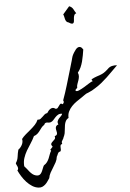

<svg xmlns="http://www.w3.org/2000/svg" viewBox="-605 -714 1091 1617"><g transform="rotate(-5 -59.5 94.5)"><path d="M97.7 -590.8Q85 -587.9 80.6 -577.6Q76.2 -567.4 74.7 -555.7Q73.2 -543.9 72.8 -532.2Q72.3 -520.5 68.4 -513.7Q64.5 -506.8 55.2 -506.8Q45.9 -506.8 27.3 -519.5Q13.7 -522.5 7.8 -530.8Q2 -539.1 -1 -549.3Q-3.9 -559.6 -5.9 -570.8Q-7.8 -582 -12.7 -590.8L43 -655.3Q55.7 -650.4 63.5 -643.6Q71.3 -636.7 76.2 -627.9Q81.1 -619.1 85.9 -609.9Q90.8 -600.6 97.7 -590.8ZM401.4 -125Q375 -99.6 352.1 -76.2Q329.1 -52.7 305.7 -30.8Q282.2 -8.8 257.3 11.7Q232.4 32.2 202.1 50.8Q187.5 60.5 172.9 68.4Q158.2 76.2 141.6 83Q136.7 85 131.8 86.9Q127 88.9 122.1 90.8Q116.2 93.8 102.5 104Q88.9 114.3 81.1 119.1Q59.6 132.8 36.6 148.9Q13.7 165 -4.9 184.6Q-23.4 204.1 -34.7 228Q-45.9 252 -43.9 281.2Q-60.5 290 -68.4 305.2Q-76.2 320.3 -79.1 337.9Q-82 355.5 -83.5 373.5Q-85 391.6 -87.9 407.2Q-89.8 417 -92.8 423.8Q-95.7 430.7 -99.6 439.5Q-101.6 442.4 -101.6 444.3Q-101.6 446.3 -102.5 448.2Q-109.4 460.9 -115.2 470.2Q-121.1 479.5 -116.2 495.1Q-127.9 497.1 -130.4 504.4Q-132.8 511.7 -132.3 521.5Q-131.8 531.2 -131.8 541.5Q-131.8 551.8 -138.7 557.6Q-147.5 557.6 -151.9 562Q-156.2 566.4 -159.2 572.8Q-162.1 579.1 -164.6 585.9Q-167 592.8 -170.9 597.7Q-173.8 623 -185.1 644Q-196.3 665 -209.5 685.5Q-222.7 706.1 -234.4 727.1Q-246.1 748 -250 772.5Q-258.8 785.2 -268.1 798.8Q-277.3 812.5 -288.6 822.8Q-299.8 833 -313.5 839.4Q-327.1 845.7 -345.7 843.8Q-374 840.8 -399.4 824.7Q-424.8 808.6 -446.3 785.2Q-467.8 761.7 -484.4 734.9Q-501 708 -511.7 684.6Q-504.9 677.7 -504.4 669.9Q-503.9 662.1 -506.8 653.8Q-509.8 645.5 -514.2 637.7Q-518.6 629.9 -519.5 622.1Q-502.9 597.7 -499.5 568.4Q-496.1 539.1 -488.3 510.7Q-468.8 497.1 -456.1 472.7Q-443.4 448.2 -449.2 423.8Q-434.6 404.3 -413.6 386.7Q-392.6 369.1 -371.6 351.6Q-350.6 334 -332.5 314.9Q-314.5 295.9 -305.7 273.4Q-289.1 275.4 -279.3 268.1Q-269.5 260.7 -260.7 252Q-252 243.2 -242.7 234.9Q-233.4 226.6 -218.8 224.6Q-213.9 215.8 -206.1 206.5Q-198.2 197.3 -188.5 191.4Q-178.7 185.5 -168.5 185.5Q-158.2 185.5 -147.5 194.3Q-134.8 197.3 -127.4 189Q-120.1 180.7 -114.3 171.4Q-108.4 162.1 -102.1 157.2Q-95.7 152.3 -84 162.1Q-75.2 156.2 -72.8 147.5Q-70.3 138.7 -76.2 129.9Q-53.7 68.4 -35.6 7.3Q-17.6 -53.7 1 -116.2L25.4 -199.2Q27.3 -207 29.8 -216.3Q32.2 -225.6 35.2 -234.4Q38.1 -242.2 42.5 -250Q46.9 -257.8 51.8 -265.6Q59.6 -278.3 68.4 -289.1Q77.1 -299.8 87.4 -304.2Q97.7 -308.6 108.4 -304.2Q119.1 -299.8 129.9 -282.2Q126 -258.8 121.6 -232.9Q117.2 -207 110.4 -181.6Q103.5 -156.2 93.3 -133.3Q83 -110.4 67.4 -91.8Q75.2 -73.2 73.2 -57.6Q71.3 -42 66.4 -27.3Q61.5 -12.7 55.7 2.4Q49.8 17.6 50.8 35.2Q45.9 40 39.6 45.4Q33.2 50.8 35.2 58.6Q43.9 66.4 64.5 57.6Q85 48.8 108.4 34.7Q131.8 20.5 153.8 6.3Q175.8 -7.8 186.5 -9.8Q183.6 -12.7 180.2 -16.6Q176.8 -20.5 178.7 -26.4Q203.1 -39.1 220.2 -44.9Q237.3 -50.8 252.9 -56.2Q268.6 -61.5 284.7 -71.3Q300.8 -81.1 322.3 -101.6Q336.9 -117.2 358.4 -122.6Q379.9 -127.9 401.4 -125ZM-94.7 241.2Q-115.2 238.3 -128.9 246.1Q-142.6 253.9 -153.3 265.6Q-164.1 277.3 -174.3 289.1Q-184.6 300.8 -198.2 304.7Q-205.1 306.6 -213.4 305.7Q-221.7 304.7 -229 304.2Q-236.3 303.7 -242.7 307.1Q-249 310.5 -252.9 321.3Q-267.6 330.1 -277.3 342.8Q-287.1 355.5 -296.4 368.2Q-305.7 380.9 -317.4 391.6Q-329.1 402.3 -347.7 408.2Q-362.3 439.5 -381.3 467.8Q-400.4 496.1 -417 524.9Q-433.6 553.7 -443.8 585Q-454.1 616.2 -451.2 654.3Q-440.4 665 -430.7 678.2Q-420.9 691.4 -410.6 703.6Q-400.4 715.8 -388.2 725.6Q-376 735.4 -360.4 739.3Q-357.4 740.2 -350.1 741.2Q-342.8 742.2 -339.8 741.2Q-327.1 739.3 -319.3 730Q-311.5 720.7 -305.7 708Q-299.8 695.3 -295.4 682.6Q-291 669.9 -285.2 661.1Q-267.6 650.4 -257.8 636.7Q-248 623 -241.2 607.4Q-234.4 591.8 -229 575.2Q-223.6 558.6 -213.9 543L-220.7 535.2L-198.2 510.7Q-211.9 494.1 -208 484.9Q-204.1 475.6 -194.3 467.3Q-184.6 459 -176.3 449.7Q-168 440.4 -173.8 423.8Q-160.2 420.9 -155.8 414.1Q-151.4 407.2 -151.9 397.9Q-152.3 388.7 -155.3 378.9Q-158.2 369.1 -158.2 359.4Q-158.2 349.6 -153.3 341.3Q-148.4 333 -133.8 328.1Q-141.6 312.5 -137.2 300.3Q-132.8 288.1 -124 278.3Q-115.2 268.6 -106 259.8Q-96.7 251 -94.7 241.2Z"/></g></svg>

Font: Homemade Apple
Style: Regular
Weight: 400
Designer: Font Diner, Inc
Foundry: Font Diner, Inc
Version: Version 1.000